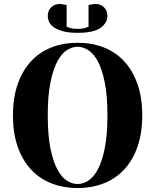

<svg xmlns="http://www.w3.org/2000/svg" viewBox="-20 -930 780 965"><path d="M45 0ZM520 -350Q520 -449 506.5 -515.5Q493 -582 471.5 -622Q450 -662 423 -678.5Q396 -695 370 -695Q344 -695 317 -678.5Q290 -662 268.5 -622Q247 -582 233.5 -515.5Q220 -449 220 -350Q220 -251 233.5 -184.5Q247 -118 268.5 -78Q290 -38 317 -21.5Q344 -5 370 -5Q396 -5 423 -21.5Q450 -38 471.5 -78Q493 -118 506.5 -184.5Q520 -251 520 -350ZM695 -350Q695 -262 671.5 -194Q648 -126 605.5 -79.5Q563 -33 503 -9Q443 15 370 15Q297 15 237 -9Q177 -33 134.5 -79.5Q92 -126 68.5 -194Q45 -262 45 -350Q45 -438 68.5 -506Q92 -574 134.5 -620.5Q177 -667 237 -691Q297 -715 370 -715Q443 -715 503 -691Q563 -667 605.5 -620.5Q648 -574 671.5 -506Q695 -438 695 -350ZM370 -785Q396 -785 410.5 -790.5Q425 -796 425 -795V-905Q431 -906 437 -907Q442 -908 448 -909Q454 -910 460 -910Q486 -910 503 -893Q520 -876 520 -850Q520 -816 486 -790.5Q452 -765 370 -765Q329 -765 300.5 -772Q272 -779 254 -790.5Q236 -802 228 -817.5Q220 -833 220 -850Q220 -876 237 -893Q254 -910 280 -910Q285 -910 291.5 -909Q298 -908 303 -907Q309 -906 315 -905V-795Q315 -796 329.5 -790.5Q344 -785 370 -785Z"/></svg>

Font: Yeseva One
Style: Regular
Weight: 400
Designer: Jovanny Lemonad
Foundry: Jovanny Lemonad
Version: Version 2.001; ttfautohint (v0.91) -l 8 -r 50 -G 200 -x 0 -w